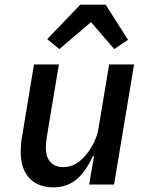

<svg xmlns="http://www.w3.org/2000/svg" viewBox="-20 -793 640 825"><path d="M325 -773 183 -625 235 -582 371 -698 471 -582 530 -622 434 -773ZM363 0H470L556 -516H449L403 -240C394 -185 362 -143 349 -127C322 -95 292 -75 252 -75C199 -75 177 -111 177 -158C177 -175 180 -197 183 -216L233 -516H126L77 -220C70 -185 69 -161 69 -137C69 -49 117 12 209 12C293 12 340 -39 379 -122H384Z"/></svg>

Font: IBM Mono Medium
Style: Italic
Weight: 500
Italic angle: -9°
Monospace: yes
Designer: Mike Abbink, Paul van der Laan, Pieter van Rosmalen
Foundry: Bold Monday
Version: Version 2.3